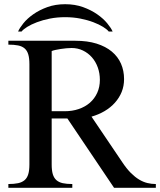

<svg xmlns="http://www.w3.org/2000/svg" viewBox="-20 -898 765 918"><path d="M66.4 -747.1Q73.7 -764.2 92 -786.9Q110.4 -809.6 139.2 -829.8Q168 -850.1 206.3 -864Q244.6 -877.9 291.5 -877.9Q338.4 -877.9 377 -864Q415.5 -850.1 444.6 -829.8Q473.6 -809.6 492.4 -786.9Q511.2 -764.2 518.6 -747.1H500Q492.2 -757.3 473.1 -769.3Q454.1 -781.2 426.5 -791.7Q398.9 -802.2 364.3 -809.1Q329.6 -815.9 291.5 -815.9Q252.9 -815.9 218.5 -809.1Q184.1 -802.2 156.5 -791.7Q128.9 -781.2 109.9 -769.3Q90.8 -757.3 83 -747.1ZM227.1 -366.2H289.1Q325.7 -366.2 356.4 -376.7Q387.2 -387.2 409.7 -406.7Q432.1 -426.3 444.8 -454.1Q457.5 -481.9 457.5 -516.1Q457.5 -547.9 447.5 -575.7Q437.5 -603.5 419.4 -624Q401.4 -644.5 376.5 -656.5Q351.6 -668.5 322.3 -668.5Q311 -668.5 297.1 -667.2Q283.2 -666 269.8 -663.8Q256.3 -661.6 244.9 -659.2Q233.4 -656.7 227.1 -653.8ZM120.6 -591.3Q120.6 -619.6 115.2 -637.7Q109.9 -655.8 97.9 -666.3Q85.9 -676.8 66.7 -680.7Q47.4 -684.6 20 -684.6V-703.1H340.3Q397.9 -703.1 441.7 -689.5Q485.4 -675.8 514.6 -651.4Q543.9 -627 558.6 -593.3Q573.2 -559.6 573.2 -520Q573.2 -486.8 561.8 -458.5Q550.3 -430.2 529.5 -407Q508.8 -383.8 480.2 -366.9Q451.7 -350.1 417.5 -340.3L565.9 -120.6Q585.9 -90.8 605.7 -71Q625.5 -51.3 645 -39.6Q664.6 -27.8 684.6 -22.9Q704.6 -18.1 725.1 -18.1V0H525.4L302.2 -331.5H227.1V-111.8Q227.1 -83.5 232.4 -65.4Q237.8 -47.4 249.5 -36.9Q261.2 -26.4 280 -22.2Q298.8 -18.1 325.7 -18.1V0H20V-18.1Q47.4 -18.1 66.7 -22.2Q85.9 -26.4 97.9 -36.9Q109.9 -47.4 115.2 -65.4Q120.6 -83.5 120.6 -111.8Z"/></svg>

Font: Khmer Busra Bunong
Style: Regular
Weight: 400
Designer: D. Kanjahn
Version: Version 7.100; 2014